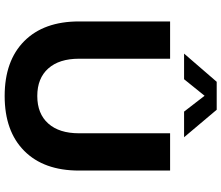

<svg xmlns="http://www.w3.org/2000/svg" viewBox="-83 -857 950 824"><g transform="rotate(90 392.0 -445.0)"><path d="M392 10Q241 10 156.5 -74Q72 -158 72 -309V-700H232V-309Q232 -224 274 -177Q316 -130 392 -130Q468 -130 510 -177Q552 -224 552 -309V-700H712V-309Q712 -158 627.5 -74Q543 10 392 10ZM569 -760H459L391 -848L320 -760H210L331 -900H451Z"/></g></svg>

Font: Goli Bold
Style: Regular
Weight: 700
Designer: jaikishan Patel
Foundry: MagicType
Version: Version 1.000